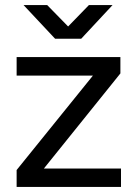

<svg xmlns="http://www.w3.org/2000/svg" viewBox="-20 -742 546 762"><path d="M46 -67.2 348.8 -442H46V-515.4H457.8V-450.6L154.2 -73.2H460.2V0H46ZM204.8 -590 333 -722H426.8L302.2 -588.2H204.8ZM73.4 -722H167.2L296.2 -590V-588.2H198.8Z"/></svg>

Font: 寒蝉端黑体 Light
Style: Regular
Weight: 300
Designer: ChillDuanSans {Warren2060}; 
Source Han Sans {Ryoko NISHIZUKA 西塚涼子 (kana, bopomofo & ideographs); Paul D. Hunt (Latin, G
Foundry: ChillType&Adobe
Version: Version 1.300;Glyphs 3.3 (3306)